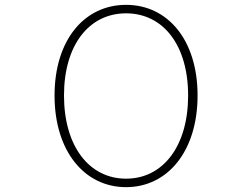

<svg xmlns="http://www.w3.org/2000/svg" viewBox="-20 -759 1040 792"><path d="M500 13C672 13 795 -136 795 -365C795 -594 672 -739 500 -739C328 -739 205 -594 205 -365C205 -136 328 13 500 13ZM500 -22C347 -22 244 -157 244 -365C244 -573 347 -704 500 -704C653 -704 756 -573 756 -365C756 -157 653 -22 500 -22Z"/></svg>

Font: Harano Aji Gothic CN ExtraLight
Style: Regular
Weight: 250
Foundry: Masamichi Hosoda
Version: HaranoAjiGothicCN-ExtraLight version 20230610;ttx 4.39.4